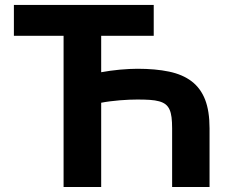

<svg xmlns="http://www.w3.org/2000/svg" viewBox="-20 -747 953 767"><path d="M35.5 -727.3H594.1V-604H384.2V-458.5Q400.9 -461.6 420.3 -464.3Q439.6 -467 459.2 -468.8Q478.7 -470.5 496.8 -471.4Q514.9 -472.3 528.8 -472.3Q601.2 -472.3 655.4 -460.9Q709.5 -449.6 745.6 -422.1Q781.6 -394.5 799.4 -348.9Q817.1 -303.3 817.1 -234.4V0H667.6V-234.4Q667.6 -259.9 665.3 -278.4Q663 -296.9 657.1 -309.7Q651.3 -322.4 641.2 -330.3Q631 -338.1 615.6 -342.3Q600.1 -346.6 578.8 -348Q557.5 -349.4 528.8 -349.4Q514.9 -349.4 496.8 -348.7Q478.7 -348 459.2 -346.4Q439.6 -344.8 420.1 -342.3Q400.6 -339.8 384.2 -336.6V0H234V-604H35.5Z"/></svg>

Font: Cannonade
Style: Bold
Weight: 700
Designer: Rasmus Andersson
Foundry: rsms
Version: Version 3.012;git-f93a4a705